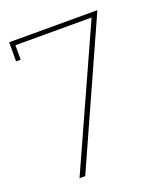

<svg xmlns="http://www.w3.org/2000/svg" viewBox="-123 -736 714 822"><g transform="rotate(-20 234.5 -325.0)"><path d="M124 0 416 -650H14V-563H35V-629H382L98 0Z"/></g></svg>

Font: Josefin Slab ExtraLight
Style: Regular
Weight: 250
Designer: Santiago Orozco
Foundry: Typemade
Version: Version 2.000